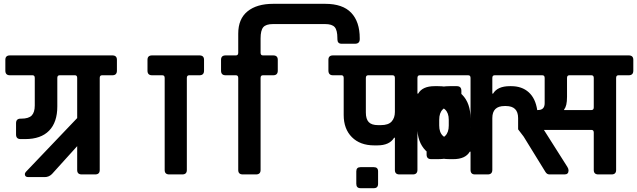

<svg xmlns="http://www.w3.org/2000/svg" viewBox="-20 -913 3335 1005"><path d="M32 -623H568Q592 -623 592 -600V-543Q592 -519 568 -519H514Q502 -519 502 -505V-23Q502 0 478 0H408Q384 0 384 -23V-148L252 -2Q236 14 214 14H128Q110 14 110 -2Q110 -7 116 -14L384 -295V-505Q384 -518 374 -519H292Q280 -519 280 -505V-356Q280 -273 237 -229Q194 -185 112 -185H88Q64 -185 64 -209V-268Q64 -292 88 -292H92Q130 -292 146 -308.5Q162 -325 162 -361V-505Q162 -518 152 -519H32Q8 -519 8 -543V-600Q8 -623 32 -623Z M934 0H866Q842 0 842 -23V-505Q842 -519 830 -519H776Q752 -519 752 -543V-600Q752 -623 776 -623H1024Q1048 -623 1048 -600V-543Q1048 -519 1024 -519H970Q958 -519 958 -505V-23Q958 0 934 0Z M1410 -893H1682Q1774 -893 1818.5 -846Q1863 -799 1863 -713V-708Q1863 -684 1838 -684H1768Q1746 -684 1746 -708V-713Q1746 -755 1732 -771Q1718 -787 1682 -787H1409Q1372 -787 1358 -770.5Q1344 -754 1344 -712V-637Q1344 -623 1356 -623H1410Q1434 -623 1434 -600V-543Q1434 -519 1410 -519H1356Q1344 -519 1344 -505V-23Q1344 0 1320 0H1251Q1227 0 1227 -23V-505Q1227 -519 1215 -519H1161Q1137 -519 1137 -543V-600Q1137 -623 1161 -623H1215Q1227 -623 1227 -637V-737Q1227 -814 1275.5 -853.5Q1324 -893 1410 -893Z M1959 -258H1973Q2013 -258 2030 -277Q2047 -296 2047 -327V-505Q2047 -519 2035 -519H1907Q1895 -519 1895 -505V-324Q1895 -290 1910 -274Q1925 -258 1959 -258ZM2165 -295V-24Q2165 0 2141 0H2071Q2047 0 2047 -23V-192H2043Q2019 -152 1955 -152H1939Q1865 -152 1822 -195Q1779 -238 1779 -311V-505Q1779 -518 1769 -519H1723Q1699 -519 1699 -544V-600Q1699 -623 1723 -623H2479Q2503 -623 2503 -600V-543Q2503 -519 2479 -519H2177Q2165 -519 2165 -505V-423H2169Q2191 -462 2255 -462H2273Q2355 -462 2399 -417.5Q2443 -373 2443 -292V-250Q2443 -170 2399 -125Q2355 -80 2273 -80H2237Q2213 -80 2213 -104V-161Q2213 -184 2237 -184H2255Q2329 -184 2329 -256V-286Q2329 -358 2251 -358H2229Q2165 -358 2165 -295ZM1959 -16V49Q1959 72 1937 72H1867Q1845 72 1845 49V-16Q1845 -38 1867 -38H1937Q1959 -38 1959 -16Z M2129 -623H3271Q3295 -623 3295 -600V-543Q3295 -519 3271 -519H3217Q3205 -519 3205 -505V-23Q3205 0 3181 0H3112Q3088 0 3088 -23V-219Q3088 -233 3076 -233H2827L2950 -39Q2956 -29 2956 -21Q2956 0 2935 0H2856Q2843 0 2835 -13L2721 -198L2692 -236V-295Q2692 -358 2628 -358H2621Q2557 -358 2557 -295V-24Q2557 0 2533 0H2466Q2443 0 2443 -24V-119H2439Q2416 -80 2353 -80H2334Q2253 -80 2208.5 -124.5Q2164 -169 2164 -250V-292Q2165 -372 2208.5 -417Q2252 -462 2334 -462H2371Q2395 -462 2395 -438V-381Q2395 -358 2371 -358H2352Q2279 -358 2279 -286V-256Q2279 -184 2356 -184H2379Q2443 -184 2443 -247V-505Q2443 -519 2431 -519H2129Q2105 -519 2105 -543V-600Q2105 -623 2129 -623ZM2831 -373V-505Q2831 -519 2819 -519H2569Q2557 -519 2557 -505V-423H2561Q2584 -462 2649 -462H2656Q2712 -462 2747.5 -430Q2783 -398 2792 -337H2796Q2831 -337 2831 -373ZM3088 -351V-505Q3088 -519 3076 -519H2960Q2948 -519 2948 -505V-406Q2948 -357 2933 -341V-337H3076Q3088 -337 3088 -351Z"/></svg>

Font: RajdhaniMono
Style: Bold
Weight: 700
Monospace: yes
Designer: Satya Rajpurohit, Jyotish Sonowal
Foundry: Indian Type Foundry
Version: Version 1.201;PS 1.0;hotconv 1.0.78;makeotf.lib2.5.61930; tt